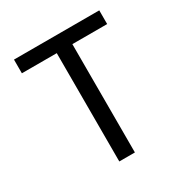

<svg xmlns="http://www.w3.org/2000/svg" viewBox="-166 -843 931 973"><g transform="rotate(-30 300.0 -357.0)"><path d="M345.2 0H253.9V-633.8H49.8V-713.9H548.8V-633.8H345.2Z"/></g></svg>

Font: Apple Sans Adjectives
Style: Regular
Weight: 400
Monospace: yes
Foundry: Apple Sans Adjectives
Version: Version 0.01